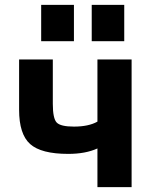

<svg xmlns="http://www.w3.org/2000/svg" viewBox="-20 -768 625 790"><path d="M380.9 -157.2Q332 -134.8 260.7 -134.8Q149.4 -134.8 104 -175.3Q58.6 -215.8 58.6 -316.4V-523.4H197.3V-340.8Q197.3 -280.3 213.4 -263.7Q229.5 -247.1 284.2 -247.1Q344.7 -247.1 380.9 -267.6V-523.4H521.5V2H380.9ZM149.4 -598.6V-748H284.2V-598.6ZM357.4 -598.6V-748H491.2V-598.6Z"/></svg>

Font: Gen Shin Gothic Bold
Style: Bold
Weight: 700
Designer: [Source Han Sans]
Ryoko NISHIZUKA  (kana & ideographs); Paul D. Hunt (Latin, Greek & Cyrillic); Wenlong ZHANG  (bopomofo
Version: Version 1.002.20150607